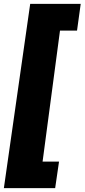

<svg xmlns="http://www.w3.org/2000/svg" viewBox="-71 -846 437 992"><path d="M346 -826 327 -688H239L149 -11H234L214 126H-51L85 -826Z"/></svg>

Font: Fira Sans Extra Condensed Black
Style: Italic
Weight: 900
Width: 3
Italic angle: -8°
Designer: Carrois Corporate & Edenspiekermann AG
Foundry: Carrois Corporate GbR & Edenspiekermann AG
Version: Version 4.203